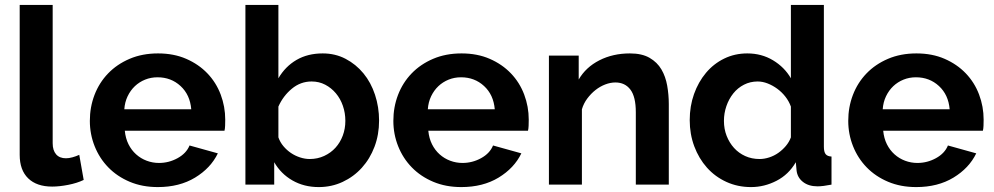

<svg xmlns="http://www.w3.org/2000/svg" viewBox="-20 -750 4037 780"><path d="M60 -730H194V-168Q194 -139 208 -123Q222 -107 248 -107Q260 -107 274.5 -111Q289 -115 302 -121L320 -19Q293 -6 257 1Q221 8 192 8Q129 8 94.5 -25.5Q60 -59 60 -121Z M621 10Q558 10 507 -11.5Q456 -33 420 -70Q384 -107 364.5 -156Q345 -205 345 -259Q345 -315 364 -364.5Q383 -414 419 -451.5Q455 -489 506.5 -511Q558 -533 622 -533Q686 -533 736.5 -511Q787 -489 822.5 -452Q858 -415 876.5 -366Q895 -317 895 -264Q895 -251 894.5 -239Q894 -227 892 -219H487Q490 -188 502 -164Q514 -140 533 -123Q552 -106 576 -97Q600 -88 626 -88Q666 -88 701.5 -107.5Q737 -127 750 -159L865 -127Q836 -67 772.5 -28.5Q709 10 621 10ZM757 -306Q752 -365 713.5 -400.5Q675 -436 620 -436Q593 -436 569.5 -426.5Q546 -417 528 -400Q510 -383 498.5 -359Q487 -335 485 -306Z M1275 10Q1215 10 1168 -17Q1121 -44 1094 -91V0H977V-730H1111V-432Q1139 -480 1184.5 -506.5Q1230 -533 1291 -533Q1342 -533 1384 -511Q1426 -489 1456.5 -452Q1487 -415 1503.5 -365Q1520 -315 1520 -260Q1520 -203 1501.5 -154Q1483 -105 1450 -68.5Q1417 -32 1372 -11Q1327 10 1275 10ZM1238 -104Q1270 -104 1297 -116.5Q1324 -129 1343 -150Q1362 -171 1372.5 -199Q1383 -227 1383 -259Q1383 -291 1373 -320Q1363 -349 1344.5 -371Q1326 -393 1301 -406Q1276 -419 1246 -419Q1201 -419 1165.5 -389.5Q1130 -360 1111 -317V-192Q1118 -172 1131.5 -156Q1145 -140 1162 -128.5Q1179 -117 1199 -110.5Q1219 -104 1238 -104Z M1854 10Q1791 10 1740 -11.5Q1689 -33 1653 -70Q1617 -107 1597.5 -156Q1578 -205 1578 -259Q1578 -315 1597 -364.5Q1616 -414 1652 -451.5Q1688 -489 1739.5 -511Q1791 -533 1855 -533Q1919 -533 1969.5 -511Q2020 -489 2055.5 -452Q2091 -415 2109.5 -366Q2128 -317 2128 -264Q2128 -251 2127.5 -239Q2127 -227 2125 -219H1720Q1723 -188 1735 -164Q1747 -140 1766 -123Q1785 -106 1809 -97Q1833 -88 1859 -88Q1899 -88 1934.5 -107.5Q1970 -127 1983 -159L2098 -127Q2069 -67 2005.5 -28.5Q1942 10 1854 10ZM1990 -306Q1985 -365 1946.5 -400.5Q1908 -436 1853 -436Q1826 -436 1802.5 -426.5Q1779 -417 1761 -400Q1743 -383 1731.5 -359Q1720 -335 1718 -306Z M2697 0H2563V-294Q2563 -357 2541 -386Q2519 -415 2480 -415Q2460 -415 2439 -407Q2418 -399 2399.5 -384.5Q2381 -370 2366 -350Q2351 -330 2344 -306V0H2210V-524H2331V-427Q2360 -477 2415 -505Q2470 -533 2539 -533Q2588 -533 2619 -515Q2650 -497 2667 -468Q2684 -439 2690.5 -402Q2697 -365 2697 -327Z M3031 10Q2977 10 2931 -11Q2885 -32 2852 -69Q2819 -106 2800.5 -155.5Q2782 -205 2782 -262Q2782 -319 2799.5 -368Q2817 -417 2848 -454Q2879 -491 2922 -512Q2965 -533 3016 -533Q3074 -533 3120.5 -505Q3167 -477 3193 -432V-730H3327V-154Q3327 -133 3334 -124Q3341 -115 3358 -114V0Q3323 7 3301 7Q3265 7 3242 -11Q3219 -29 3216 -58L3213 -91Q3184 -41 3134.5 -15.5Q3085 10 3031 10ZM3066 -104Q3085 -104 3105 -110.5Q3125 -117 3142 -129Q3159 -141 3172.5 -157Q3186 -173 3193 -192V-317Q3185 -339 3170.5 -357.5Q3156 -376 3137.5 -389.5Q3119 -403 3098.5 -411Q3078 -419 3058 -419Q3028 -419 3002.5 -406Q2977 -393 2959 -370.5Q2941 -348 2931 -319Q2921 -290 2921 -259Q2921 -226 2932 -198Q2943 -170 2962 -149Q2981 -128 3007.5 -116Q3034 -104 3066 -104Z M3702 10Q3639 10 3588 -11.5Q3537 -33 3501 -70Q3465 -107 3445.5 -156Q3426 -205 3426 -259Q3426 -315 3445 -364.5Q3464 -414 3500 -451.5Q3536 -489 3587.5 -511Q3639 -533 3703 -533Q3767 -533 3817.5 -511Q3868 -489 3903.5 -452Q3939 -415 3957.5 -366Q3976 -317 3976 -264Q3976 -251 3975.5 -239Q3975 -227 3973 -219H3568Q3571 -188 3583 -164Q3595 -140 3614 -123Q3633 -106 3657 -97Q3681 -88 3707 -88Q3747 -88 3782.5 -107.5Q3818 -127 3831 -159L3946 -127Q3917 -67 3853.5 -28.5Q3790 10 3702 10ZM3838 -306Q3833 -365 3794.5 -400.5Q3756 -436 3701 -436Q3674 -436 3650.5 -426.5Q3627 -417 3609 -400Q3591 -383 3579.5 -359Q3568 -335 3566 -306Z"/></svg>

Font: Oxford Sans
Style: Bold
Weight: 700
Designer: Matt McInerney, Pablo Impallari, Rodrigo Fuenzalida
Foundry: Matt McInerney, Pablo Impallari, Rodrigo Fuenzalida
Version: Version 3.000g; ttfautohint (v1.5) -l 8 -r 28 -G 28 -x 14 -D